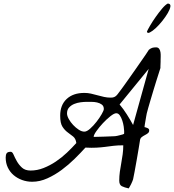

<svg xmlns="http://www.w3.org/2000/svg" viewBox="-20 -1050 970 1070"><path d="M644.5 -43.9Q644.5 -68.4 647.9 -92.8Q651.4 -117.2 655.8 -141.1Q660.2 -165 663.6 -189.9Q667 -214.8 667 -240.2Q634.8 -240.2 611.3 -237.3Q587.9 -234.4 565.4 -231.4Q543 -228.5 517.6 -227.1Q492.2 -225.6 456.1 -227.5Q429.7 -198.2 396 -165Q362.3 -131.8 324.2 -103.5Q286.1 -75.2 244.1 -56.2Q202.1 -37.1 159.2 -37.1Q129.9 -37.1 103 -46.9Q76.2 -56.6 55.7 -74.2Q35.2 -91.8 23.4 -116.7Q11.7 -141.6 11.7 -171.9Q11.7 -187.5 17.1 -195.8Q22.5 -204.1 40 -204.1Q48.8 -204.1 55.7 -188Q62.5 -171.9 73.7 -151.9Q85 -131.8 102.5 -115.7Q120.1 -99.6 150.4 -99.6Q187.5 -99.6 223.1 -113.8Q258.8 -127.9 291.5 -149.9Q324.2 -171.9 353 -199.2Q381.8 -226.6 405.3 -252.9Q402.3 -277.3 387.7 -289.1Q373 -300.8 356.9 -312.5Q340.8 -324.2 328.1 -343.8Q315.4 -363.3 315.4 -405.3Q315.4 -464.8 351.6 -498.5Q387.7 -532.2 450.2 -532.2Q468.8 -532.2 486.8 -528.3Q504.9 -524.4 523.4 -519Q542 -513.7 560.1 -509.8Q578.1 -505.9 596.7 -505.9Q608.4 -505.9 615.7 -508.8Q623 -511.7 628.9 -517.6Q634.8 -523.4 641.6 -533.2Q648.4 -543 659.2 -556.6Q665 -564.5 677.2 -581.5Q689.5 -598.6 704.1 -619.6Q718.8 -640.6 735.4 -664.1Q752 -687.5 766.6 -709Q781.2 -730.5 793 -747.1Q804.7 -763.7 809.6 -772.5Q820.3 -781.2 829.1 -783.7Q837.9 -786.1 849.6 -786.1Q861.3 -786.1 867.2 -777.8Q873 -769.5 874.5 -757.8Q876 -746.1 875.5 -733.9Q875 -721.7 875 -714.8Q875 -711.9 875 -705.6Q875 -699.2 874.5 -692.4Q874 -685.5 874 -679.2Q874 -672.9 874 -670.9Q871.1 -661.1 864.7 -641.6Q858.4 -622.1 850.6 -597.2Q842.8 -572.3 834.5 -544.9Q826.2 -517.6 818.8 -492.2Q811.5 -466.8 805.7 -447.3Q799.8 -427.7 797.9 -418Q796.9 -413.1 794.9 -402.3Q793 -391.6 791 -379.4Q789.1 -367.2 787.1 -356.4Q785.2 -345.7 785.2 -341.8Q793.9 -339.8 802.7 -335.9Q811.5 -332 811.5 -323.2Q811.5 -313.5 804.2 -307.6Q796.9 -301.8 787.1 -296.9Q777.3 -292 769 -285.2Q760.7 -278.3 759.8 -265.6Q757.8 -253.9 752.9 -223.1Q748 -192.4 741.7 -157.7Q735.4 -123 730 -92.8Q724.6 -62.5 721.7 -50.8Q720.7 -47.9 717.8 -40Q714.8 -32.2 710.9 -24.4Q707 -16.6 703.1 -9.8Q699.2 -2.9 697.3 0Q673.8 -4.9 659.2 -12.2Q644.5 -19.5 644.5 -43.9ZM627.9 -418.9Q616.2 -418.9 595.2 -402.3Q574.2 -385.7 553.7 -363.8Q533.2 -341.8 517.6 -319.8Q502 -297.9 502 -287.1Q507.8 -287.1 524.9 -287.6Q542 -288.1 561 -288.6Q580.1 -289.1 597.2 -290Q614.3 -291 621.1 -291Q625 -291 633.3 -293Q641.6 -294.9 649.4 -296.9Q657.2 -298.8 663.6 -300.8Q669.9 -302.7 670.9 -303.7Q671.9 -303.7 671.9 -310.1Q671.9 -316.4 671.9 -320.3Q671.9 -328.1 669.4 -344.7Q667 -361.3 661.6 -377.9Q656.2 -394.5 647.9 -406.7Q639.6 -418.9 627.9 -418.9ZM353.5 -418Q353.5 -404.3 363.3 -386.7Q373 -369.1 387.7 -353.5Q402.3 -337.9 418.9 -327.1Q435.5 -316.4 450.2 -316.4Q463.9 -316.4 482.4 -333Q501 -349.6 518.1 -371.6Q535.2 -393.6 546.9 -414.1Q558.6 -434.6 558.6 -442.4Q558.6 -459 547.4 -467.3Q536.1 -475.6 521 -479Q505.9 -482.4 489.3 -482.4Q472.7 -482.4 461.9 -482.4Q448.2 -482.4 429.2 -480Q410.2 -477.5 393.6 -470.7Q377 -463.9 365.2 -451.2Q353.5 -438.5 353.5 -418ZM646.5 -467.8Q668 -442.4 686.5 -413.1Q705.1 -383.8 721.7 -353.5L808.6 -666ZM915 -1030.3Q931.6 -1029.3 929.7 -1014.2Q927.7 -999 915.5 -978Q903.3 -957 884.8 -933.6Q866.2 -910.2 847.7 -893.1Q829.1 -876 814.9 -869.1Q800.8 -862.3 798.8 -874Q802.7 -883.8 816.4 -907.2Q830.1 -930.7 847.7 -955.6Q865.2 -980.5 883.3 -1002Q901.4 -1023.4 915 -1030.3Z"/></svg>

Font: La Belle Aurore
Style: Regular
Weight: 400
Version: Version 1.001 2001